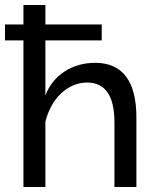

<svg xmlns="http://www.w3.org/2000/svg" viewBox="-21 -750 634 770"><path d="M438 -259Q438 -419 328 -419Q299 -419 272.5 -407.5Q246 -396 224 -375.5Q202 -355 186 -326Q170 -297 161 -262V0H73V-588H-1V-652H73V-730H161V-652H387V-588H161V-367Q184 -428 237.5 -463Q291 -498 361 -498Q443 -498 484.5 -443Q526 -388 526 -279V0H438Z"/></svg>

Font: IngvarSans
Style: Regular
Weight: 500
Version: Version 3.000